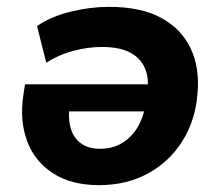

<svg xmlns="http://www.w3.org/2000/svg" viewBox="-20 -529 648 560"><path d="M269 11Q189 11 135.5 -23Q82 -57 59.5 -116.5Q37 -176 48 -251L53 -283H434L423 -204H163L183 -222Q178 -185 186 -156Q194 -127 216 -111Q238 -95 272 -95Q308 -95 335.5 -111.5Q363 -128 380.5 -156.5Q398 -185 404 -222L409 -253Q416 -297 403.5 -328Q391 -359 360 -375.5Q329 -392 278 -392Q236 -392 193 -380.5Q150 -369 115 -346L88 -453Q129 -481 186 -495Q243 -509 298 -509Q390 -509 449 -477.5Q508 -446 535.5 -389Q563 -332 556 -256Q550 -178 512 -117.5Q474 -57 411.5 -23Q349 11 269 11Z"/></svg>

Font: Nunito Sans 9pt ExtraBold
Style: Italic
Weight: 800
Italic angle: -9°
Version: Version 3.101;gftools[0.9.27]